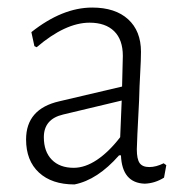

<svg xmlns="http://www.w3.org/2000/svg" viewBox="-20 -482 493 508"><path d="M353 -345Q353 -324 351 -289.5Q349 -255 348 -216Q342 -102 342 -87Q342 -61 349.5 -50.5Q357 -40 375 -40Q393 -40 413 -50L420 -45L414 -12Q390 3 363 4Q303 2 300 -71H295Q238 -6 177 6Q117 6 83 -25.5Q49 -57 49 -113Q49 -194 137 -214L303 -253L305 -334Q305 -377 282 -399.5Q259 -422 217 -422Q153 -422 77 -357L71 -360L63 -397Q145 -462 224 -462Q285 -462 319 -431Q353 -400 353 -345ZM96 -119Q96 -81 117 -59.5Q138 -38 175 -38Q205 -38 236.5 -59Q268 -80 298 -119L302 -216L147 -179Q96 -167 96 -119Z"/></svg>

Font: t
Style: Regular
Weight: 300
Designer: Juan Pablo del Peral
Foundry: Huerta Tipografica
Version: Version 2.004; ttfautohint (v1.8.1)